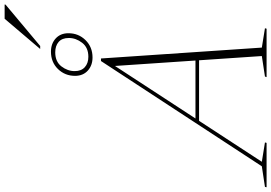

<svg xmlns="http://www.w3.org/2000/svg" viewBox="-265 -980 1171 829"><g transform="rotate(-90 320.5 -565.5)"><path d="M205.5 -291.5 210.5 -307H495.5L490.5 -291.5ZM529.5 -20.5 613 -7 611 0H402L404.5 -7L493 -20.5L449.5 -665H457L36.5 -20.5L120 -7L118 0H-73.5L-72 -7L17 -20.5L471.5 -715H482.5ZM512 -931Q546.5 -931 569 -910.5Q591.5 -890 591.5 -855.5Q591.5 -812 561.8 -781.8Q532 -751.5 487 -751.5Q452.5 -751.5 430 -772Q407.5 -792.5 407.5 -827Q407.5 -870.5 437 -900.8Q466.5 -931 512 -931ZM490 -769.5Q529.5 -769.5 550.2 -796.2Q571 -823 571 -854Q571 -883 554 -897.8Q537 -912.5 509 -912.5Q469 -912.5 448.5 -886Q428 -859.5 428 -828.5Q428 -800 445 -784.8Q462 -769.5 490 -769.5ZM523.5 -977.5 654 -1131H715.5L715 -1127L536.5 -977.5Z"/></g></svg>

Font: Newsreader 60pt ExtraLight
Style: Italic
Weight: 250
Italic angle: -17°
Designer: Hugues Gentile
Foundry: Production Type
Version: Version 1.003